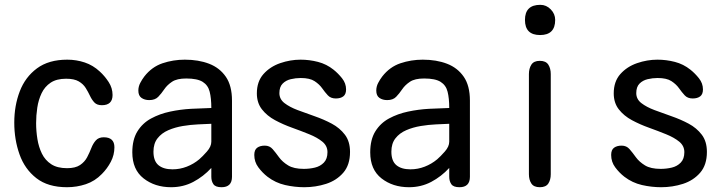

<svg xmlns="http://www.w3.org/2000/svg" viewBox="-20 -784 3040 807"><path d="M261.7 2.9Q181.6 2.9 132.8 -35.2Q84 -73.2 62 -135.3Q40 -197.3 40 -268.6Q40 -339.8 63 -399.9Q85.9 -460 135.3 -496.6Q184.6 -533.2 262.7 -533.2Q300.8 -533.2 335.9 -521.5Q371.1 -509.8 399.4 -483.4Q419.9 -464.8 436.5 -439.5Q453.1 -414.1 453.1 -384.8Q453.1 -341.8 408.2 -341.8Q387.7 -341.8 377 -353Q366.2 -364.3 358.4 -380.9Q350.6 -397.5 340.3 -414.1Q330.1 -430.7 311 -441.9Q292 -453.1 257.8 -453.1Q217.8 -453.1 192.9 -436.5Q168 -419.9 154.8 -392.1Q141.6 -364.3 136.7 -331.5Q131.8 -298.8 131.8 -266.6Q131.8 -233.4 137.2 -199.7Q142.6 -166 156.2 -138.2Q169.9 -110.4 195.3 -93.8Q220.7 -77.1 261.7 -77.1Q296.9 -77.1 316.4 -90.3Q335.9 -103.5 346.2 -123Q356.4 -142.6 363.8 -161.6Q371.1 -180.7 382.8 -193.8Q394.5 -207 416 -207Q460.9 -207 460.9 -165Q460.9 -132.8 445.8 -104Q430.7 -75.2 408.2 -52.7Q378.9 -22.5 340.8 -9.8Q302.7 2.9 261.7 2.9Z M699.2 2.9Q630.9 2.9 583.5 -34.2Q536.1 -71.3 536.1 -143.6Q536.1 -197.3 557.6 -231.9Q579.1 -266.6 615.2 -286.1Q651.4 -305.7 694.8 -314.9Q738.3 -324.2 783.7 -326.7Q829.1 -329.1 868.2 -330.1Q868.2 -371.1 861.3 -398.4Q854.5 -425.8 832 -439.9Q809.6 -454.1 762.7 -454.1Q723.6 -454.1 703.1 -440.4Q682.6 -426.8 670.4 -408.7Q658.2 -390.6 645 -377Q631.8 -363.3 607.4 -363.3Q587.9 -363.3 574.7 -372.6Q561.5 -381.8 561.5 -403.3Q561.5 -419.9 569.3 -435.1Q577.1 -450.2 586.9 -462.9Q618.2 -502.9 663.1 -518.1Q708 -533.2 756.8 -533.2Q814.5 -533.2 858.9 -516.1Q903.3 -499 929.2 -461.4Q955.1 -423.8 955.1 -361.3V-41Q955.1 2.9 911.1 2.9Q885.7 2.9 877 -9.8Q868.2 -22.5 868.2 -41Q868.2 -59.6 868.2 -78.1Q835 -42 792.5 -19.5Q750 2.9 699.2 2.9ZM705.1 -72.3Q736.3 -72.3 765.1 -83.5Q793.9 -94.7 817.4 -114.3Q831.1 -126 849.6 -147Q868.2 -168 868.2 -188.5V-263.7Q843.8 -262.7 812.5 -261.2Q781.2 -259.8 748.5 -254.4Q715.8 -249 687.5 -236.8Q659.2 -224.6 642.1 -202.6Q625 -180.7 625 -146.5Q625 -107.4 646 -89.8Q667 -72.3 705.1 -72.3Z M1258.8 2.9Q1218.8 2.9 1178.2 -6.3Q1137.7 -15.6 1104.5 -41Q1083 -57.6 1065.9 -80.6Q1048.8 -103.5 1048.8 -132.8Q1048.8 -154.3 1061 -163.1Q1073.2 -171.9 1092.8 -171.9Q1113.3 -171.9 1126 -157.2Q1138.7 -142.6 1152.8 -123Q1167 -103.5 1190.9 -88.9Q1214.8 -74.2 1256.8 -74.2Q1281.2 -74.2 1303.7 -79.6Q1326.2 -85 1341.3 -100.6Q1356.4 -116.2 1356.4 -144.5Q1356.4 -170.9 1335 -188.5Q1313.5 -206.1 1279.8 -219.7Q1246.1 -233.4 1208 -247.1Q1169.9 -260.7 1136.2 -278.8Q1102.5 -296.9 1081.1 -324.2Q1059.6 -351.6 1059.6 -391.6Q1059.6 -441.4 1087.4 -472.7Q1115.2 -503.9 1157.7 -518.6Q1200.2 -533.2 1243.2 -533.2Q1280.3 -533.2 1316.4 -523.9Q1352.5 -514.6 1381.8 -491.2Q1401.4 -475.6 1418 -454.6Q1434.6 -433.6 1434.6 -408.2Q1434.6 -387.7 1422.9 -378.9Q1411.1 -370.1 1391.6 -370.1Q1370.1 -370.1 1357.9 -383.3Q1345.7 -396.5 1334 -413.1Q1322.3 -429.7 1302.2 -442.9Q1282.2 -456.1 1244.1 -456.1Q1222.7 -456.1 1202.1 -451.2Q1181.6 -446.3 1168 -432.6Q1154.3 -418.9 1154.3 -392.6Q1154.3 -367.2 1175.8 -350.6Q1197.3 -334 1231 -321.3Q1264.6 -308.6 1302.7 -295.4Q1340.8 -282.2 1374.5 -264.2Q1408.2 -246.1 1429.7 -217.8Q1451.2 -189.5 1451.2 -145.5Q1451.2 -90.8 1422.9 -58.1Q1394.5 -25.4 1350.6 -11.2Q1306.6 2.9 1258.8 2.9Z M1699.2 2.9Q1630.9 2.9 1583.5 -34.2Q1536.1 -71.3 1536.1 -143.6Q1536.1 -197.3 1557.6 -231.9Q1579.1 -266.6 1615.2 -286.1Q1651.4 -305.7 1694.8 -314.9Q1738.3 -324.2 1783.7 -326.7Q1829.1 -329.1 1868.2 -330.1Q1868.2 -371.1 1861.3 -398.4Q1854.5 -425.8 1832 -439.9Q1809.6 -454.1 1762.7 -454.1Q1723.6 -454.1 1703.1 -440.4Q1682.6 -426.8 1670.4 -408.7Q1658.2 -390.6 1645 -377Q1631.8 -363.3 1607.4 -363.3Q1587.9 -363.3 1574.7 -372.6Q1561.5 -381.8 1561.5 -403.3Q1561.5 -419.9 1569.3 -435.1Q1577.1 -450.2 1586.9 -462.9Q1618.2 -502.9 1663.1 -518.1Q1708 -533.2 1756.8 -533.2Q1814.5 -533.2 1858.9 -516.1Q1903.3 -499 1929.2 -461.4Q1955.1 -423.8 1955.1 -361.3V-41Q1955.1 2.9 1911.1 2.9Q1885.7 2.9 1877 -9.8Q1868.2 -22.5 1868.2 -41Q1868.2 -59.6 1868.2 -78.1Q1835 -42 1792.5 -19.5Q1750 2.9 1699.2 2.9ZM1705.1 -72.3Q1736.3 -72.3 1765.1 -83.5Q1793.9 -94.7 1817.4 -114.3Q1831.1 -126 1849.6 -147Q1868.2 -168 1868.2 -188.5V-263.7Q1843.8 -262.7 1812.5 -261.2Q1781.2 -259.8 1748.5 -254.4Q1715.8 -249 1687.5 -236.8Q1659.2 -224.6 1642.1 -202.6Q1625 -180.7 1625 -146.5Q1625 -107.4 1646 -89.8Q1667 -72.3 1705.1 -72.3Z M2250 -636.7Q2186.5 -636.7 2186.5 -700.2Q2186.5 -763.7 2251 -763.7Q2276.4 -763.7 2294.9 -744.6Q2313.5 -725.6 2313.5 -700.2Q2313.5 -636.7 2250 -636.7ZM2249 2.9Q2223.6 2.9 2213.4 -12.7Q2203.1 -28.3 2203.1 -51.8V-472.7Q2203.1 -496.1 2213.4 -512.2Q2223.6 -528.3 2249 -528.3Q2274.4 -528.3 2284.7 -512.2Q2294.9 -496.1 2294.9 -472.7V-51.8Q2294.9 -28.3 2284.7 -12.7Q2274.4 2.9 2249 2.9Z M2758.8 2.9Q2718.8 2.9 2678.2 -6.3Q2637.7 -15.6 2604.5 -41Q2583 -57.6 2565.9 -80.6Q2548.8 -103.5 2548.8 -132.8Q2548.8 -154.3 2561 -163.1Q2573.2 -171.9 2592.8 -171.9Q2613.3 -171.9 2626 -157.2Q2638.7 -142.6 2652.8 -123Q2667 -103.5 2690.9 -88.9Q2714.8 -74.2 2756.8 -74.2Q2781.2 -74.2 2803.7 -79.6Q2826.2 -85 2841.3 -100.6Q2856.4 -116.2 2856.4 -144.5Q2856.4 -170.9 2835 -188.5Q2813.5 -206.1 2779.8 -219.7Q2746.1 -233.4 2708 -247.1Q2669.9 -260.7 2636.2 -278.8Q2602.5 -296.9 2581.1 -324.2Q2559.6 -351.6 2559.6 -391.6Q2559.6 -441.4 2587.4 -472.7Q2615.2 -503.9 2657.7 -518.6Q2700.2 -533.2 2743.2 -533.2Q2780.3 -533.2 2816.4 -523.9Q2852.5 -514.6 2881.8 -491.2Q2901.4 -475.6 2918 -454.6Q2934.6 -433.6 2934.6 -408.2Q2934.6 -387.7 2922.9 -378.9Q2911.1 -370.1 2891.6 -370.1Q2870.1 -370.1 2857.9 -383.3Q2845.7 -396.5 2834 -413.1Q2822.3 -429.7 2802.2 -442.9Q2782.2 -456.1 2744.1 -456.1Q2722.7 -456.1 2702.1 -451.2Q2681.6 -446.3 2668 -432.6Q2654.3 -418.9 2654.3 -392.6Q2654.3 -367.2 2675.8 -350.6Q2697.3 -334 2731 -321.3Q2764.6 -308.6 2802.7 -295.4Q2840.8 -282.2 2874.5 -264.2Q2908.2 -246.1 2929.7 -217.8Q2951.2 -189.5 2951.2 -145.5Q2951.2 -90.8 2922.9 -58.1Q2894.5 -25.4 2850.6 -11.2Q2806.6 2.9 2758.8 2.9Z"/></svg>

Font: Kosugi Maru
Style: Regular
Weight: 400
Designer: MOTOYA
Version: Version 4.002